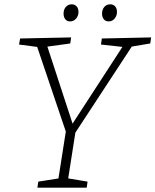

<svg xmlns="http://www.w3.org/2000/svg" viewBox="-20 -868 719 888"><path d="M153 0 157 -28 259 -44 249 -34 286 -270 289 -246 149 -660 160 -650 68 -662 73 -690 309 -695 305 -667 189 -651 196 -662 319 -286H309L552 -660L556 -650L447 -662L451 -690L679 -695L675 -667L580 -651L595 -661L323 -246L331 -270L294 -34L289 -44L385 -28L381 0ZM304 -769Q290 -769 282 -779Q274 -789 274 -805Q274 -824 284.5 -836Q295 -848 312 -848Q326 -848 334.5 -838.5Q343 -829 343 -813Q343 -795 332 -782Q321 -769 304 -769ZM483 -769Q468 -769 460 -779Q452 -789 452 -805Q452 -824 462.5 -836Q473 -848 490 -848Q504 -848 512.5 -838.5Q521 -829 521 -813Q521 -795 510 -782Q499 -769 483 -769Z"/></svg>

Font: Bitter Thin Light
Style: Italic
Weight: 300
Italic angle: -9°
Version: Version 2.002